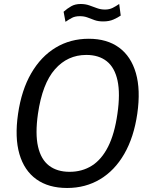

<svg xmlns="http://www.w3.org/2000/svg" viewBox="-20 -926 745 956"><path d="M314.2 10Q221.7 10 161.2 -33.3Q100.7 -76.6 76.7 -158.9Q52.8 -241.3 69.8 -358.7Q87 -477.6 135.5 -561.2Q184 -644.8 257.2 -688.9Q330.4 -733 421.8 -733Q512.9 -733 572.7 -689.2Q632.5 -645.4 656.6 -562Q680.6 -478.6 663.6 -360Q646.6 -242.4 598.8 -159.7Q551 -76.9 478.3 -33.5Q405.6 10 314.2 10ZM326.7 -70.5Q389 -70.5 437.5 -101.1Q485.9 -131.7 518.2 -195.5Q550.5 -259.3 564.6 -359Q579.3 -459.8 565.2 -524.8Q551.1 -589.8 511.5 -621.1Q471.9 -652.5 409.8 -652.5Q316.5 -652.5 253.7 -581.1Q190.8 -509.8 168.9 -359Q154.8 -259.6 169.4 -195.8Q184 -132 224.1 -101.3Q264.3 -70.5 326.7 -70.5ZM306.1 -817.3 296.7 -867.5Q315.2 -884 334.8 -895Q354.3 -906.1 381.8 -906.1Q405.1 -906.1 424.7 -899.2Q444.3 -892.2 463.2 -885.3Q482 -878.4 503 -878.4Q524.3 -878.4 541.2 -886.9Q558.1 -895.4 573.5 -906.2L581.1 -848.5Q567.4 -838.9 545.6 -829.1Q523.9 -819.3 494 -819.3Q468.9 -819.3 451 -825.8Q433 -832.4 416 -838.9Q399 -845.4 377.4 -845.4Q353.9 -845.4 338.3 -837.1Q322.7 -828.9 306.1 -817.3Z"/></svg>

Font: Public Sans Thin
Style: Italic
Weight: 100
Italic angle: -8°
Designer: The Public Sans project authors (U.S. Web Design System). Libre Franklin designed by Pablo Impallari and Rodrigo Fuenzal
Version: Version 2.000